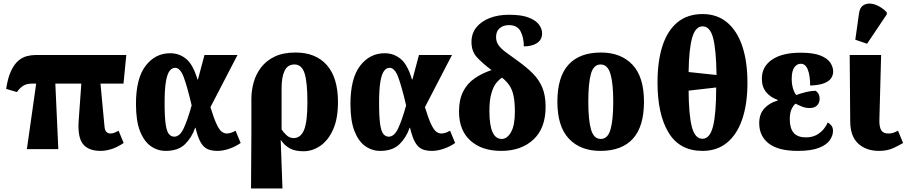

<svg xmlns="http://www.w3.org/2000/svg" viewBox="-20 -849 5162 1093"><path d="M133 0 186 -373H162Q134 -373 115 -362.5Q96 -352 76 -325L15 -343Q25 -408 43.5 -446.5Q62 -485 85 -504Q108 -523 133.5 -529.5Q159 -536 184 -536H699L683 -373H552L575 -128Q578 -89 609 -89Q620 -89 631.5 -93.5Q643 -98 655 -105L684 -35Q643 -8 610.5 1Q578 10 553 10Q483 10 452 -29.5Q421 -69 428 -164L443 -373H295L312 0Z M923 10Q877 10 838.5 -17Q800 -44 777 -102.5Q754 -161 754 -257Q754 -403 809 -474.5Q864 -546 949 -546Q1000 -546 1039.5 -514Q1079 -482 1104 -397H1107L1144 -536H1332L1178 -239Q1197 -177 1212 -144.5Q1227 -112 1241 -100.5Q1255 -89 1272 -89Q1280 -89 1293 -92.5Q1306 -96 1321 -105L1350 -35Q1320 -14 1284.5 -2Q1249 10 1218 10Q1185 10 1162 0Q1139 -10 1122.5 -38.5Q1106 -67 1093 -122H1091Q1072 -66 1033 -28Q994 10 923 10ZM972 -71Q1003 -71 1025 -117Q1047 -163 1071 -249Q1046 -356 1026 -409.5Q1006 -463 977 -463Q959 -463 945.5 -445.5Q932 -428 924.5 -384.5Q917 -341 917 -264Q917 -184 923 -142.5Q929 -101 941.5 -86Q954 -71 972 -71Z M1409 224 1411 -82V-285Q1411 -333 1424 -380Q1437 -427 1466.5 -465.5Q1496 -504 1544 -527Q1592 -550 1662 -550Q1778 -550 1841 -478Q1904 -406 1904 -268Q1904 -173 1876 -111Q1848 -49 1803 -18.5Q1758 12 1708 12Q1658 12 1628.5 -5Q1599 -22 1579 -52H1578L1588 224ZM1651 -63Q1692 -63 1711 -109.5Q1730 -156 1730 -267Q1730 -380 1714 -431Q1698 -482 1656 -482Q1617 -482 1600 -446Q1583 -410 1583 -347V-112Q1594 -95 1611.5 -79Q1629 -63 1651 -63Z M2144 10Q2098 10 2059.5 -17Q2021 -44 1998 -102.5Q1975 -161 1975 -257Q1975 -403 2030 -474.5Q2085 -546 2170 -546Q2221 -546 2260.5 -514Q2300 -482 2325 -397H2328L2365 -536H2553L2399 -239Q2418 -177 2433 -144.5Q2448 -112 2462 -100.5Q2476 -89 2493 -89Q2501 -89 2514 -92.5Q2527 -96 2542 -105L2571 -35Q2541 -14 2505.5 -2Q2470 10 2439 10Q2406 10 2383 0Q2360 -10 2343.5 -38.5Q2327 -67 2314 -122H2312Q2293 -66 2254 -28Q2215 10 2144 10ZM2193 -71Q2224 -71 2246 -117Q2268 -163 2292 -249Q2267 -356 2247 -409.5Q2227 -463 2198 -463Q2180 -463 2166.5 -445.5Q2153 -428 2145.5 -384.5Q2138 -341 2138 -264Q2138 -184 2144 -142.5Q2150 -101 2162.5 -86Q2175 -71 2193 -71Z M2833 10Q2723 10 2658 -48.5Q2593 -107 2593 -214Q2593 -282 2616.5 -328Q2640 -374 2682 -403Q2724 -432 2778 -450Q2725 -490 2694.5 -523.5Q2664 -557 2664 -610Q2664 -659 2692 -693.5Q2720 -728 2768 -746.5Q2816 -765 2878 -765Q2950 -765 2991 -748.5Q3032 -732 3049 -708Q3066 -684 3066 -660Q3066 -623 3037.5 -604Q3009 -585 2962 -585Q2962 -635 2943.5 -670.5Q2925 -706 2877 -706Q2845 -706 2824.5 -688.5Q2804 -671 2804 -638Q2804 -612 2817.5 -592.5Q2831 -573 2858.5 -552.5Q2886 -532 2928 -502Q2977 -467 3012.5 -431.5Q3048 -396 3067 -351Q3086 -306 3086 -241Q3086 -119 3016.5 -54.5Q2947 10 2833 10ZM2836 -58Q2867 -58 2889 -96.5Q2911 -135 2911 -212Q2911 -268 2903.5 -303.5Q2896 -339 2880 -362.5Q2864 -386 2838 -407Q2823 -398 2806.5 -378.5Q2790 -359 2778 -320Q2766 -281 2766 -217Q2766 -58 2836 -58Z M3398 10Q3284 10 3218.5 -59.5Q3153 -129 3153 -270Q3153 -411 3216 -480.5Q3279 -550 3401 -550Q3515 -550 3580.5 -480.5Q3646 -411 3646 -270Q3646 -129 3583 -59.5Q3520 10 3398 10ZM3400 -58Q3440 -58 3455.5 -112Q3471 -166 3471 -270Q3471 -375 3455 -428.5Q3439 -482 3399 -482Q3359 -482 3344 -428.5Q3329 -375 3329 -270Q3329 -166 3344.5 -112Q3360 -58 3400 -58Z M3979 10Q3849 10 3786 -94Q3723 -198 3723 -379Q3723 -500 3751 -587Q3779 -674 3836 -721.5Q3893 -769 3980 -769Q4062 -769 4119 -721.5Q4176 -674 4205.5 -586.5Q4235 -499 4235 -378Q4235 -258 4205.5 -171Q4176 -84 4119 -37Q4062 10 3979 10ZM4059 -422Q4057 -567 4039.5 -633Q4022 -699 3980 -699Q3939 -699 3920.5 -635Q3902 -571 3900 -439ZM3979 -59Q4021 -59 4039 -129.5Q4057 -200 4057 -351L3900 -333Q3901 -195 3918.5 -127Q3936 -59 3979 -59Z M4521 10Q4411 10 4356.5 -32Q4302 -74 4302 -148Q4302 -200 4331.5 -232Q4361 -264 4406 -276V-281Q4367 -294 4342 -324Q4317 -354 4317 -401Q4317 -470 4375 -509.5Q4433 -549 4537 -549Q4611 -549 4651.5 -532.5Q4692 -516 4707.5 -491Q4723 -466 4723 -442Q4723 -423 4712.5 -405.5Q4702 -388 4673.5 -376Q4645 -364 4592 -362Q4592 -417 4579 -451.5Q4566 -486 4539 -486Q4516 -486 4501.5 -465Q4487 -444 4487 -400Q4487 -370 4494.5 -345Q4502 -320 4513 -308Q4533 -316 4565 -324Q4597 -332 4624 -332Q4646 -316 4646 -287Q4646 -264 4631.5 -249Q4617 -234 4589 -234Q4566 -234 4546 -242Q4526 -250 4509 -259Q4497 -250 4486.5 -228.5Q4476 -207 4476 -170Q4476 -119 4498 -93Q4520 -67 4568 -67Q4604 -67 4629.5 -81.5Q4655 -96 4670.5 -116Q4686 -136 4692 -152Q4703 -146 4712.5 -134.5Q4722 -123 4722 -104Q4722 -77 4703.5 -50.5Q4685 -24 4641 -7Q4597 10 4521 10Z M4985 10Q4910 10 4865 -32Q4820 -74 4820 -160L4817 -536H4996L4986 -166Q4985 -128 4996 -108.5Q5007 -89 5037 -89Q5053 -89 5065 -93Q5077 -97 5092 -105L5121 -35Q5102 -23 5066.5 -6.5Q5031 10 4985 10ZM4916 -600 4849 -623 4870 -772Q4874 -804 4892 -817Q4910 -830 4934 -828.5Q4958 -827 4983 -813.5Q5008 -800 5028 -779V-767Z"/></svg>

Font: Noto Serif Condensed Black
Style: Regular
Weight: 900
Width: 3
Designer: Monotype Design Team
Foundry: Monotype Imaging Inc.
Version: Version 2.015; ttfautohint (v1.8.4.7-5d5b)